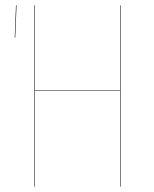

<svg xmlns="http://www.w3.org/2000/svg" viewBox="-20 -700 578 720"><path d="M40 -680.2H42L37.1 -559.1H35.2ZM430.2 0V-359.9H110.8V0H108.9V-680.2H110.8V-361.8H430.2V-680.2H432.1V0Z"/></svg>

Font: Fira Sans Compressed Two
Style: Regular
Weight: 100
Width: 1
Designer: Carrois Corporate & Edenspiekermann AG
Foundry: Carrois Corporate GbR & Edenspiekermann AG
Version: Version 4.203;PS 004.203;hotconv 1.0.88;makeotf.lib2.5.64775